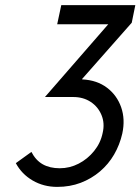

<svg xmlns="http://www.w3.org/2000/svg" viewBox="-20 -720 550 752"><path d="M303 -409 301 -410 496 -631 510 -700H220L204 -625H404L156 -340H267Q306 -340 335 -321Q364 -302 377.5 -269.5Q391 -237 382 -199Q374 -160 348.5 -128.5Q323 -97 288 -79Q253 -61 214 -61Q175 -61 147.5 -76.5Q120 -92 103 -125L42 -81Q65 -38 108 -13Q151 12 204 12Q254 12 296 -4Q338 -20 371.5 -48.5Q405 -77 427 -115Q449 -153 459 -197Q471 -253 454.5 -300Q438 -347 399 -376.5Q360 -406 303 -409Z"/></svg>

Font: Advent Pro Medium
Style: Italic
Weight: 500
Italic angle: -12°
Version: Version 3.000